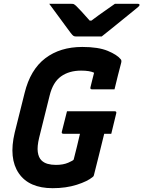

<svg xmlns="http://www.w3.org/2000/svg" viewBox="-20 -966 751 1006"><path d="M331 -383H581Q592 -383 589 -372L563 -265H526Q513 -213 499 -155.5Q485 -98 472 -48Q471 -42 466 -39Q439 -16 382.5 2Q326 20 256 20Q132 20 78.5 -58Q25 -136 57 -271L109 -479Q139 -601 217 -660.5Q295 -720 411 -720Q495 -720 544.5 -699.5Q594 -679 613 -655Q618 -649 615 -637Q607 -607 597.5 -569.5Q588 -532 580 -498H462Q451 -498 454 -509Q458 -526 462.5 -543.5Q467 -561 473 -585Q450 -596 405 -596Q342 -596 299.5 -565.5Q257 -535 240 -465L185 -244Q174 -198 178 -169.5Q182 -141 197 -126Q210 -113 229.5 -107.5Q249 -102 273 -102Q311 -102 337.5 -113.5Q364 -125 366 -130Q375 -164 383 -197.5Q391 -231 399 -265H313Q301 -265 304 -276Q311 -303 317.5 -329.5Q324 -356 331 -383ZM513 -775H377Q370 -775 365 -778Q360 -781 350 -794Q342 -805 323 -830.5Q304 -856 281.5 -887Q259 -918 238 -946H353Q364 -946 367.5 -944Q371 -942 378 -936Q389 -925 406.5 -906.5Q424 -888 450 -858Q453 -858 459 -858Q496 -886 526.5 -907Q557 -928 582 -946H702Q712 -946 711 -939Q710 -935 705.5 -931Q701 -927 684 -913Q663 -896 631 -870Q599 -844 567.5 -818.5Q536 -793 513 -775Z"/></svg>

Font: Recursive Mn Lnr St
Style: Bold Italic
Weight: 700
Italic angle: -15°
Monospace: yes
Version: Version 1.079;hotconv 1.0.112;makeotfexe 2.5.65598; ttfautoh